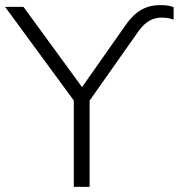

<svg xmlns="http://www.w3.org/2000/svg" viewBox="-27 -732 700 752"><path d="M262 0V-366L277 -318L-7 -705H65L303 -379H286L468 -638Q496 -677 528 -694.5Q560 -712 599 -712Q616 -712 628 -710.5Q640 -709 653 -704V-655Q643 -659 632 -661Q621 -663 606 -663Q581 -663 559.5 -651.5Q538 -640 517 -612L310 -318L324 -366V0Z"/></svg>

Font: Nunito Sans 12pt Light
Style: Regular
Weight: 300
Designer: Vernon Adams
Foundry: Vernon Adams
Version: Version 3.101;gftools[0.9.27]